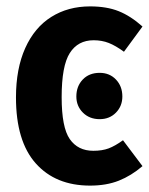

<svg xmlns="http://www.w3.org/2000/svg" viewBox="-20 -566 467 601"><path d="M426 -483 368 -404Q342 -423 320.5 -431.5Q299 -440 273 -440Q224 -440 198.5 -400Q173 -360 173 -262Q173 -167 198.5 -130.5Q224 -94 272 -94Q300 -94 320 -101.5Q340 -109 365 -127L426 -46Q391 -16 352 -0.5Q313 15 262 15Q154 15 92 -54.5Q30 -124 30 -261Q30 -351 59 -415.5Q88 -480 140.5 -513Q193 -546 262 -546Q314 -546 351.5 -531Q389 -516 426 -483ZM363 -264Q363 -234 343 -213.5Q323 -193 292 -193Q260 -193 239.5 -213.5Q219 -234 219 -264Q219 -296 239 -317Q259 -338 292 -338Q323 -338 343 -317Q363 -296 363 -264Z"/></svg>

Font: Fira Sans Extra Condensed SemiBold
Style: Regular
Weight: 600
Width: 1
Designer: Carrois Corporate & Edenspiekermann AG
Foundry: Carrois Corporate GbR & Edenspiekermann AG
Version: Version 4.203